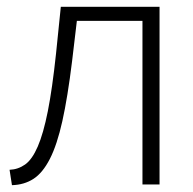

<svg xmlns="http://www.w3.org/2000/svg" viewBox="-20 -540 566 562"><path d="M8 -43Q33 -44 53.5 -58.5Q74 -73 90.5 -111Q107 -149 120 -214.5Q133 -280 144 -383L158 -520H447V0H397V-479H205L191 -361Q178 -255 162.5 -185.5Q147 -116 126 -75Q105 -34 78 -16.5Q51 1 15 2Z"/></svg>

Font: Oxford Sans
Style: Regular
Weight: 300
Designer: Matt McInerney, Pablo Impallari, Rodrigo Fuenzalida
Foundry: Matt McInerney, Pablo Impallari, Rodrigo Fuenzalida
Version: Version 3.000g; ttfautohint (v1.5) -l 8 -r 28 -G 28 -x 14 -D